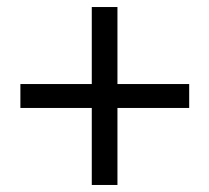

<svg xmlns="http://www.w3.org/2000/svg" viewBox="-20 -642 595 546"><path d="M241 -116H314V-335H518V-403H314V-622H241V-403H38V-335H241Z"/></svg>

Font: ChiuKong Gothic CL
Style: Regular
Weight: 400
Designer: Ryoko NISHIZUKA 西塚涼子 (kana, bopomofo & ideographs); Paul D. Hunt (Latin, Greek & Cyrillic); Sandoll Communications 산돌커뮤니
Foundry: Adobe
Version: Version 1.300